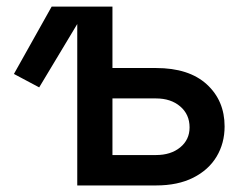

<svg xmlns="http://www.w3.org/2000/svg" viewBox="-20 -566 753 586"><path d="M99.6 -299.3 22.5 -340.3 137.7 -545.9H323.2V-358.4H456.1Q556.6 -358.4 611.1 -308.6Q665.5 -258.8 665.5 -180.2Q665.5 -128.9 641.1 -88.1Q616.7 -47.4 569.8 -23.7Q522.9 0 456.1 0H215.8V-492.7ZM323.2 -265.6V-92.8H456.1Q501.5 -92.8 530 -116.2Q558.6 -139.6 558.6 -177.2Q558.6 -216.8 530 -241.2Q501.5 -265.6 456.1 -265.6Z"/></svg>

Font: Inter Medium
Style: Regular
Weight: 500
Designer: Rasmus Andersson
Foundry: rsms
Version: Version 4.001;git-9221beed3